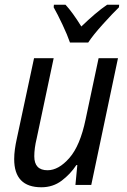

<svg xmlns="http://www.w3.org/2000/svg" viewBox="-20 -782 536 812"><path d="M155 10Q204 10 241 -18Q278 -46 303 -84H307L299 0H366L479 -536H397L342 -277Q319 -166 273.5 -114Q228 -62 181 -62Q125 -62 125 -121Q125 -155 135 -196L207 -536H124L51 -195Q46 -173 43 -151Q40 -129 40 -109Q40 10 155 10ZM276 -602H353Q373 -633 415.5 -680Q458 -727 483 -751L484 -762H433Q408 -745 380.5 -721.5Q353 -698 324 -670Q286 -731 257 -762H208L207 -751Q223 -723 244 -678.5Q265 -634 276 -602Z"/></svg>

Font: Noto Sans UI SemiCondensed
Style: Italic
Weight: 400
Width: 4
Italic angle: -12°
Designer: Monotype Design Team
Foundry: Monotype Imaging Inc.
Version: Version 1.901